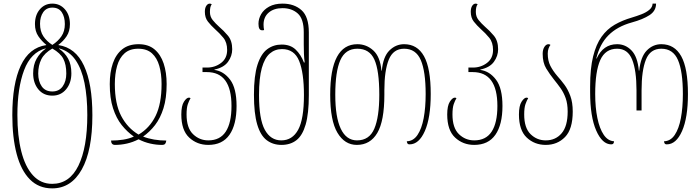

<svg xmlns="http://www.w3.org/2000/svg" viewBox="-20 -790 3866 1060"><path d="M268 250Q194 250 145 200.5Q96 151 72 60Q48 -31 48 -154Q48 -328 94.5 -427.5Q141 -527 235 -541V-543Q211 -562 192 -589.5Q173 -617 173 -657Q173 -707 200 -738.5Q227 -770 269 -770Q311 -770 338.5 -738.5Q366 -707 366 -657Q366 -617 347.5 -589.5Q329 -562 303 -543V-541Q397 -527 443.5 -427.5Q490 -328 490 -153Q490 41 431.5 145.5Q373 250 268 250ZM269 -542Q300 -562 319 -589.5Q338 -617 338 -657Q338 -697 321 -722.5Q304 -748 269 -748Q236 -748 218.5 -722.5Q201 -697 201 -659Q201 -617 219.5 -589.5Q238 -562 269 -542ZM268 225Q364 225 413 124.5Q462 24 462 -155Q462 -255 446.5 -332Q431 -409 397 -458.5Q363 -508 306 -523V-521Q338 -499 356 -466.5Q374 -434 374 -385Q374 -332 345 -297Q316 -262 269 -262Q220 -262 191.5 -297Q163 -332 163 -385Q163 -432 182 -465.5Q201 -499 232 -521V-523Q150 -501 113 -402.5Q76 -304 76 -155Q76 -40 97.5 45.5Q119 131 162 178Q205 225 268 225ZM269 -285Q306 -285 326 -313Q346 -341 346 -384Q346 -434 329.5 -465.5Q313 -497 269 -522Q225 -497 208 -462.5Q191 -428 191 -384Q191 -341 210.5 -313Q230 -285 269 -285Z M615 10Q594 10 593 -14Q628 -14 660 -19Q692 -24 719 -36Q682 -62 652 -99.5Q622 -137 604 -192.5Q586 -248 586 -326Q586 -391 603 -440.5Q620 -490 655 -518Q690 -546 745 -546Q799 -546 833 -517.5Q867 -489 883.5 -439.5Q900 -390 900 -326Q900 -248 882.5 -192.5Q865 -137 836 -99.5Q807 -62 770 -36Q798 -25 831 -19.5Q864 -14 898 -14Q897 -4 892.5 3Q888 10 874 10Q842 10 809 2.5Q776 -5 745 -21Q714 -5 681 2.5Q648 10 615 10ZM745 -47Q806 -83 839 -150Q872 -217 872 -326Q872 -382 859.5 -426Q847 -470 819 -495.5Q791 -521 743 -521Q696 -521 667.5 -495.5Q639 -470 626.5 -426Q614 -382 614 -326Q614 -217 649 -150Q684 -83 745 -47Z M1130 10Q1068 10 1024.5 -30.5Q981 -71 981 -158Q981 -206 995.5 -228.5Q1010 -251 1023 -251Q1028 -251 1032 -248Q1024 -235 1017 -215Q1010 -195 1010 -158Q1010 -84 1045.5 -49.5Q1081 -15 1130 -15Q1195 -15 1226.5 -63.5Q1258 -112 1258 -205Q1258 -392 1122 -392H1098V-417H1123Q1167 -417 1200.5 -442.5Q1234 -468 1234 -514Q1234 -556 1213 -581.5Q1192 -607 1167 -629Q1145 -649 1128 -670.5Q1111 -692 1111 -725Q1111 -746 1119 -758Q1127 -770 1138 -770Q1145 -770 1149 -766Q1139 -755 1139 -724Q1139 -698 1154.5 -679Q1170 -660 1189 -643Q1215 -621 1238.5 -593Q1262 -565 1262 -518Q1262 -481 1239 -449Q1216 -417 1164 -406V-404Q1215 -397 1250.5 -350Q1286 -303 1286 -205Q1286 -102 1247 -46Q1208 10 1130 10Z M1534 10Q1487 10 1452.5 -16Q1418 -42 1400 -103Q1382 -164 1382 -267Q1382 -372 1401.5 -432.5Q1421 -493 1455.5 -518.5Q1490 -544 1535 -544Q1583 -544 1612 -516.5Q1641 -489 1658 -445H1662Q1659 -468 1658 -493Q1657 -518 1657 -544V-612Q1657 -686 1624 -715.5Q1591 -745 1540 -745Q1492 -745 1463.5 -720.5Q1435 -696 1435 -654Q1435 -639 1438 -624Q1436 -623 1432 -623Q1428 -623 1426 -623Q1407 -623 1407 -659Q1407 -686 1421.5 -711.5Q1436 -737 1466 -753.5Q1496 -770 1540 -770Q1604 -770 1644.5 -734Q1685 -698 1685 -611V-265Q1685 -163 1667.5 -102.5Q1650 -42 1616.5 -16Q1583 10 1534 10ZM1533 -15Q1594 -15 1626 -73.5Q1658 -132 1658 -265Q1658 -388 1631.5 -453.5Q1605 -519 1537 -519Q1498 -519 1469.5 -494.5Q1441 -470 1425.5 -414.5Q1410 -359 1410 -265Q1410 -132 1442 -73.5Q1474 -15 1533 -15Z M1950 10Q1883 10 1843 -57Q1803 -124 1803 -267Q1803 -546 1953 -546Q2003 -546 2041 -511.5Q2079 -477 2086 -400H2088Q2095 -477 2130 -511.5Q2165 -546 2211 -546Q2284 -546 2321 -479.5Q2358 -413 2358 -271Q2358 -140 2325.5 -66.5Q2293 7 2241 7Q2232 7 2229 1Q2226 -5 2226 -10Q2262 -11 2285 -45Q2308 -79 2319 -137.5Q2330 -196 2330 -271Q2330 -396 2303 -458.5Q2276 -521 2211 -521Q2151 -521 2126.5 -461Q2102 -401 2102 -291V-267Q2102 -122 2063 -56Q2024 10 1950 10ZM1951 -15Q2019 -15 2046.5 -79.5Q2074 -144 2074 -267Q2074 -401 2047 -461Q2020 -521 1953 -521Q1887 -521 1859 -458Q1831 -395 1831 -267Q1831 -143 1861.5 -79Q1892 -15 1951 -15Z M2598 10Q2536 10 2492.5 -30.5Q2449 -71 2449 -158Q2449 -206 2463.5 -228.5Q2478 -251 2491 -251Q2496 -251 2500 -248Q2492 -235 2485 -215Q2478 -195 2478 -158Q2478 -84 2513.5 -49.5Q2549 -15 2598 -15Q2663 -15 2694.5 -63.5Q2726 -112 2726 -205Q2726 -392 2590 -392H2566V-417H2591Q2635 -417 2668.5 -442.5Q2702 -468 2702 -514Q2702 -556 2681 -581.5Q2660 -607 2635 -629Q2613 -649 2596 -670.5Q2579 -692 2579 -725Q2579 -746 2587 -758Q2595 -770 2606 -770Q2613 -770 2617 -766Q2607 -755 2607 -724Q2607 -698 2622.5 -679Q2638 -660 2657 -643Q2683 -621 2706.5 -593Q2730 -565 2730 -518Q2730 -481 2707 -449Q2684 -417 2632 -406V-404Q2683 -397 2718.5 -350Q2754 -303 2754 -205Q2754 -102 2715 -46Q2676 10 2598 10Z M2993 10Q2931 10 2888 -30.5Q2845 -71 2845 -158Q2845 -206 2859.5 -228.5Q2874 -251 2887 -251Q2892 -251 2896 -248Q2888 -235 2881 -215Q2874 -195 2874 -158Q2874 -84 2909 -49.5Q2944 -15 2993 -15Q3047 -15 3080.5 -54Q3114 -93 3114 -174Q3114 -217 3103 -248Q3092 -279 3074.5 -303.5Q3057 -328 3039 -350Q3015 -380 2995.5 -412Q2976 -444 2976 -493Q2976 -516 2985.5 -531Q2995 -546 3008 -546Q3015 -546 3019 -542Q3013 -535 3008.5 -522.5Q3004 -510 3004 -494Q3004 -455 3018.5 -426.5Q3033 -398 3058 -369Q3077 -348 3096 -322.5Q3115 -297 3128.5 -261Q3142 -225 3142 -174Q3142 -77 3099.5 -33.5Q3057 10 2993 10Z M3355 7Q3305 7 3271.5 -69.5Q3238 -146 3238 -281V-313Q3238 -412 3254.5 -478.5Q3271 -545 3301 -587Q3331 -629 3373.5 -653.5Q3416 -678 3468 -693Q3495 -701 3521 -711Q3547 -721 3564.5 -735.5Q3582 -750 3583 -770H3602Q3602 -730 3566 -706.5Q3530 -683 3468 -666Q3388 -644 3339.5 -595.5Q3291 -547 3272 -467H3274Q3310 -546 3387 -546Q3433 -546 3466.5 -511.5Q3500 -477 3507 -400H3509Q3517 -477 3551 -511.5Q3585 -546 3631 -546Q3704 -546 3741 -479.5Q3778 -413 3778 -271Q3778 -140 3745.5 -66.5Q3713 7 3661 7Q3652 7 3649 1Q3646 -5 3646 -10Q3682 -11 3705 -45Q3728 -79 3739 -137.5Q3750 -196 3750 -271Q3750 -396 3723 -458.5Q3696 -521 3631 -521Q3570 -521 3546 -461Q3522 -401 3522 -291V-180H3494V-291Q3494 -401 3470 -461Q3446 -521 3387 -521Q3322 -521 3294 -458.5Q3266 -396 3266 -271Q3266 -197 3278 -138.5Q3290 -80 3313 -46Q3336 -12 3370 -10Q3370 -3 3366.5 2Q3363 7 3355 7Z"/></svg>

Font: Noto Serif Georgian ExtraCondensed Thin
Style: Regular
Weight: 100
Width: 2
Designer: Monotype Design Team, Akaki Razmadze
Foundry: Google LLC
Version: Version 2.003; ttfautohint (v1.8.4.7-5d5b)